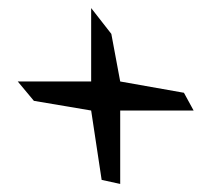

<svg xmlns="http://www.w3.org/2000/svg" viewBox="-20 -528 525 476"><path d="M436 -298 278 -326 256 -444 206 -508V-326H24L64 -278L206 -254L232 -82L278 -72V-254H460Z"/></svg>

Font: Stormblade
Style: Regular
Weight: 400
Designer: Mew Too
Foundry: Cannot Into Space Fonts
Version: Version 0.77